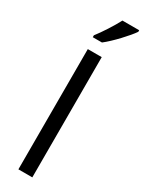

<svg xmlns="http://www.w3.org/2000/svg" viewBox="-256 -1020 790 1051"><g transform="rotate(30 138.5 -495.0)"><path d="M277 -980V-990H171C148 -945 105 -879 76 -842V-830H134C181 -866 252 -943 277 -980ZM173 0V-760H85V0Z"/></g></svg>

Font: Noto Sans Hebrew Droid Medium
Style: Regular
Weight: 500
Designer: Monotype Design Team
Foundry: Monotype Imaging Inc.
Version: Version 1.100